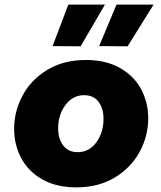

<svg xmlns="http://www.w3.org/2000/svg" viewBox="-20 -799 693 829"><path d="M433 -779 328 -599 207 -600 275 -779ZM643 -779 531 -599 408 -600 483 -779ZM41 -243Q41 -318 77.5 -386.5Q114 -455 184.5 -497.5Q255 -540 351 -540Q437 -540 498 -505.5Q559 -471 589.5 -413.5Q620 -356 620 -288Q620 -212 583 -143.5Q546 -75 475.5 -32.5Q405 10 310 10Q223 10 162.5 -24.5Q102 -59 71.5 -116.5Q41 -174 41 -243ZM427 -286Q427 -331 405.5 -359.5Q384 -388 343 -388Q294 -388 262.5 -345.5Q231 -303 231 -244Q231 -200 253 -171Q275 -142 315 -142Q365 -142 396 -184.5Q427 -227 427 -286Z"/></svg>

Font: Be Vietnam Black
Style: Italic
Weight: 900
Italic angle: -9°
Designer: Lam Bao; Tony Le; Vietanh Nguyen
Foundry: Yellow Type Foundry
Version: Version 5.000